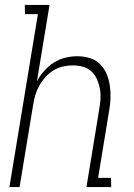

<svg xmlns="http://www.w3.org/2000/svg" viewBox="-20 -755 540 775"><path d="M18 0 133 -698H81L80 -735H180L129 -427Q141 -449 158.5 -469Q176 -489 197.5 -502.5Q219 -516 243.5 -522Q268 -528 292 -528Q318 -528 342.5 -520.5Q367 -513 384 -496Q401 -479 410.5 -456Q420 -433 423.5 -408Q427 -383 426 -357Q425 -331 420 -305L376 -37H428L429 0H329L380 -311Q384 -332 385.5 -353.5Q387 -375 383.5 -395Q380 -415 372 -434Q364 -453 349.5 -466.5Q335 -480 315 -485.5Q295 -491 273 -491Q254 -491 234 -486.5Q214 -482 196 -471Q178 -460 163.5 -444Q149 -428 139 -410Q129 -392 123 -372.5Q117 -353 114 -333L59 0Z"/></svg>

Font: Iosevka Curly Slab Extralight
Style: Italic
Weight: 200
Italic angle: -9°
Monospace: yes
Designer: Belleve Invis
Foundry: Belleve Invis
Version: Version 22.1.2; ttfautohint (v1.8.4)